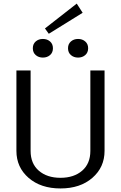

<svg xmlns="http://www.w3.org/2000/svg" viewBox="-20 -1047 682 1082"><path d="M445.8 -975 255 -856.7 233.3 -886.7 412.5 -1026.7ZM181.2 -736.7Q165 -750.8 165 -775Q165 -799.2 181.2 -813.3Q197.5 -827.5 221.7 -827.5Q245.8 -827.5 262.1 -813.3Q278.3 -799.2 278.3 -775Q278.3 -750.8 262.1 -736.7Q245.8 -722.5 221.7 -722.5Q197.5 -722.5 181.2 -736.7ZM379.6 -736.7Q363.3 -750.8 363.3 -775Q363.3 -799.2 379.6 -813.3Q395.8 -827.5 420 -827.5Q444.2 -827.5 460.4 -813.3Q476.7 -799.2 476.7 -775Q476.7 -750.8 460.4 -736.7Q444.2 -722.5 420 -722.5Q395.8 -722.5 379.6 -736.7ZM72.5 -196.7V-650H152.5V-196.7Q152.5 -125 198.8 -85Q245 -45 320.8 -45Q396.7 -45 442.9 -85Q489.2 -125 489.2 -196.7V-650H569.2V-196.7Q569.2 -104.2 500.4 -44.6Q431.7 15 320.8 15Q210 15 141.2 -44.6Q72.5 -104.2 72.5 -196.7Z"/></svg>

Font: Boon
Style: Regular
Weight: 400
Designer: Sungsit Sawaiwan
Foundry: FontUni
Version: Version 3.0